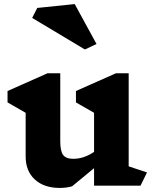

<svg xmlns="http://www.w3.org/2000/svg" viewBox="-20 -912 758 943"><path d="M670 0H442V-86L334 3Q307 11 273 11Q196 11 151 -30.5Q106 -72 106 -143V-358L17 -409V-465L213 -552H276V-218Q276 -170 290 -151Q304 -132 340 -132Q392 -132 442 -166V-358L353 -409V-465L549 -552H612V-95L702 -65ZM397 -669 138 -824 163 -873 347 -892 454 -696Z"/></svg>

Font: Inknut Antiqua
Style: Bold
Weight: 700
Designer: Claus Eggers Sørensen
Foundry: Claus Eggers Sørensen
Version: Version 1.003; ttfautohint (v1.8.2) -l 8 -r 50 -G 200 -x 14 